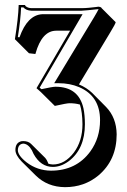

<svg xmlns="http://www.w3.org/2000/svg" viewBox="-20 -462 512 773"><path d="M301.8 -41Q283.2 -46.4 259.8 -46.4Q249 -46.4 200.7 -35.6L144 -91.8L127 -106.9L262.2 -338.4H206.5Q148.9 -338.4 123 -246.6Q122.6 -245.1 122.6 -244.6L96.7 -247.6L40 -304.2Q53.7 -389.2 55.2 -441.9H80.1Q81.5 -439 83.5 -437Q92.3 -429.7 106 -429.2H309.1Q322.3 -429.2 338.1 -430.7Q354 -432.1 365.2 -433.6L376 -435.1Q384.3 -434.6 387.7 -431.6Q388.7 -429.7 389.2 -429.2L445.8 -372.6Q444.8 -365.7 423.3 -330.6L297.9 -122.1Q329.1 -108.9 351.1 -87.9L407.2 -31.2Q448.7 11.7 449.7 78.6Q449.7 182.6 376 244.6Q319.3 291.5 241.7 291.5Q170.9 291 123.5 244.1L66.9 188Q42.5 162.6 42 142.1Q42 111.8 66.9 106.4Q70.8 106 74.2 106Q94.2 106.4 105 117.2L161.6 173.3Q169.4 182.1 174.8 196.8V197.3Q184.1 199.7 192.9 200.2Q240.7 200.2 277.3 152.3Q312 106 312 38.1Q311.5 -11.2 301.8 -41ZM139.6 -108.9 147 -103Q191.9 -112.8 203.1 -112.8Q296.4 -112.8 315.9 -26.4Q321.8 1.5 321.8 38.1Q321.8 137.2 257.3 186.5Q225.6 210 192.9 210Q144 210 115.2 157.7Q111.3 149.9 108.4 143.1Q93.8 117.7 74.2 116.2Q53.2 117.7 51.8 142.1Q51.8 164.1 87.4 191.9Q130.4 224.6 185.1 225.1Q287.1 225.1 343.8 147.5Q382.8 93.3 382.8 22Q382.8 -75.2 298.3 -111.3Q261.2 -127 215.8 -127H198.2L358.4 -392.1Q372.6 -416 377 -425.3Q322.8 -419.4 309.1 -418.9H106Q85 -419.9 74.2 -432.1H64.9Q63 -383.3 51.8 -312.5L58.6 -312Q90.3 -401.4 149.9 -404.8H312.5Z"/></svg>

Font: Linux Biolinum Shadow O
Style: Bold
Weight: 700
Designer: Philipp H. Poll
Foundry: Philipp H. Poll
Version: Version 0.9.2